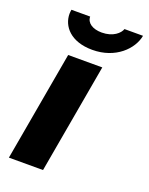

<svg xmlns="http://www.w3.org/2000/svg" viewBox="-137 -796 672 867"><g transform="rotate(20 198.5 -362.0)"><path d="M203 -586C315 -586 385 -658 397 -724H308C301 -703 271 -674 216 -674C172 -674 143 -694 143 -724H53C52 -717 51 -711 51 -704C51 -645 98 -586 203 -586ZM16 0H180L273 -527H109Z"/></g></svg>

Font: Archivo ExtraBold
Style: Italic
Weight: 800
Italic angle: -10°
Designer: Hector Gatti
Foundry: Omnibus-Type
Version: Version 2.001